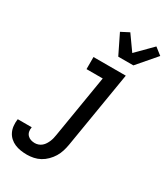

<svg xmlns="http://www.w3.org/2000/svg" viewBox="-299 -882 1057 1210"><g transform="rotate(30 229.5 -276.5)"><path d="M103 223Q79 223 56.5 219.5Q34 216 14 207.5Q-6 199 -22 184.5Q-38 170 -47.5 150.5Q-57 131 -59.5 108Q-62 85 -59 62L-58 58H43V60Q40 76 43 90.5Q46 105 56 115.5Q66 126 80 130.5Q94 135 109 135Q122 135 135 130.5Q148 126 158.5 117Q169 108 176.5 96Q184 84 189 72Q194 60 197 47.5Q200 35 202 22L277 -432H159V-520H394L302 36Q298 60 290.5 84Q283 108 270 129.5Q257 151 238 170Q219 189 197 201Q175 213 150.5 218Q126 223 103 223ZM293 -600 224 -741 282 -771 358 -664 469 -776 520 -736 403 -600Z"/></g></svg>

Font: Iosevka Term Curly SmBd Obl
Style: Regular
Weight: 600
Italic angle: -9°
Designer: Belleve Invis
Foundry: Belleve Invis
Version: Version 32.3.0